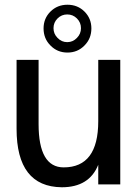

<svg xmlns="http://www.w3.org/2000/svg" viewBox="-20 -776 578 811"><path d="M143 -523H50V-232Q50 13 241 15Q357 15 395 -80V3H488V-523H395V-264Q395 -69 249 -69Q143 -69 143 -252ZM206 -657Q206 -681 223 -698Q240 -715 264 -715Q288 -715 305 -698Q322 -681 322 -657Q322 -633 305 -616Q288 -598 264 -598Q240 -598 223 -616Q206 -633 206 -657ZM164 -656Q164 -613 193 -584Q222 -554 265 -554Q308 -554 337 -584Q366 -613 366 -656Q366 -698 337 -727Q308 -756 265 -756Q222 -756 193 -727Q164 -698 164 -656Z"/></svg>

Font: Sawarabi Gothic
Style: Regular
Weight: 400
Designer: mshio (mshio@users.sourceforge.jp)
Version: Version 20141215